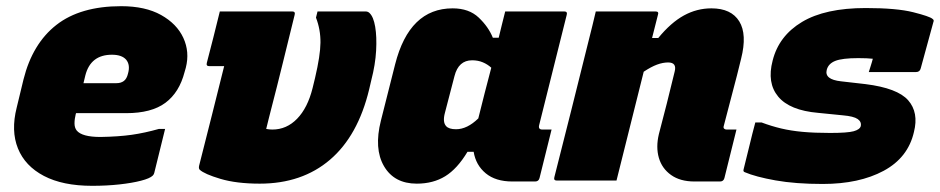

<svg xmlns="http://www.w3.org/2000/svg" viewBox="-20 -584 3040 621"><path d="M372 -564Q450 -564 501 -535.5Q552 -507 573 -461.5Q594 -416 581 -365L577 -351Q560 -285 515 -251.5Q470 -218 388 -218H226L225 -215Q221 -199 221 -185Q221 -171 228 -162Q245 -141 305 -141Q364 -142 406 -148Q448 -154 494 -167H514Q505 -132 496.5 -96Q488 -60 479 -25Q478 -20 474 -16Q465 -7 436 0.5Q407 8 366 12.5Q325 17 278 17Q183 17 122 -15Q61 -47 38 -104Q15 -161 34 -236L56 -327Q85 -443 162.5 -503.5Q240 -564 372 -564ZM342 -407Q273 -407 256 -340L250 -315H357Q371 -315 380.5 -322Q390 -329 394 -346Q402 -374 388 -391Q374 -407 342 -407Z M691 -547H925Q936 -547 933 -536Q914 -459 895 -381.5Q876 -304 856 -227Q852 -213 848.5 -197.5Q845 -182 841 -167Q846 -166 851 -165.5Q856 -165 861 -165Q907 -165 941 -200Q975 -235 991 -299L999 -332Q1016 -404 1016.5 -446Q1017 -488 1002 -527L1007 -547H1162Q1170 -547 1175 -542Q1188 -530 1193.5 -497.5Q1199 -465 1196.5 -420Q1194 -375 1181 -325L1174 -295Q1138 -145 1047.5 -67.5Q957 10 820 10Q745 10 693 -5.5Q641 -21 626 -35Q622 -39 624 -48Q646 -135 666 -214Q686 -293 705 -370H657Q646 -370 649 -381Q659 -420 670 -462.5Q681 -505 691 -547Z M1444 -557Q1497 -557 1528.5 -527Q1560 -497 1574 -462H1593Q1598 -482 1603 -503Q1608 -524 1614 -547H1805Q1816 -547 1813 -536Q1791 -447 1768 -356Q1745 -265 1724 -180Q1720 -165 1734 -165H1764Q1754 -126 1744.5 -86.5Q1735 -47 1725 -8Q1722 3 1711 3H1637Q1583 3 1551 -23.5Q1519 -50 1512 -93H1492Q1459 -38 1420 -14Q1381 10 1328 10Q1255 10 1222 -46.5Q1189 -103 1212 -194L1258 -376Q1304 -557 1444 -557ZM1423 -176Q1432 -166 1455 -166Q1491 -166 1527 -201Q1537 -241 1547.5 -282.5Q1558 -324 1569 -365Q1557 -376 1541.5 -382.5Q1526 -389 1507 -389Q1463 -389 1450 -338L1419 -219Q1411 -189 1423 -176Z M1907 -547H2100Q2112 -547 2108 -536Q2103 -517 2098.5 -498.5Q2094 -480 2089 -461H2109Q2150 -511 2192 -534Q2234 -557 2281 -557Q2345 -557 2371 -515Q2397 -473 2377 -394Q2364 -340 2349.5 -286Q2335 -232 2321 -177Q2319 -171 2322 -168Q2325 -165 2330 -165H2362Q2352 -126 2342.5 -86.5Q2333 -47 2323 -8Q2320 3 2309 3H2226Q2180 3 2150.5 -18Q2121 -39 2111 -73.5Q2101 -108 2111 -150Q2124 -199 2136.5 -248.5Q2149 -298 2162 -352Q2170 -382 2141 -382Q2124 -382 2105 -375Q2086 -368 2062 -352Q2040 -264 2018 -176Q1996 -88 1974 0H1781Q1770 0 1773 -11Q1801 -121 1828.5 -230.5Q1856 -340 1883 -449Q1890 -476 1896 -501Q1902 -526 1907 -547Z M2780 -558Q2880 -558 2933.5 -544.5Q2987 -531 2996 -523Q3002 -519 2999 -513L2958 -363Q2955 -351 2943 -351H2790L2796 -370Q2798 -377 2800 -383Q2802 -389 2803 -394Q2793 -395 2782.5 -395.5Q2772 -396 2756 -396Q2704 -396 2681.5 -387Q2659 -378 2654 -358Q2646 -327 2700 -321L2779 -312Q2883 -299 2917.5 -259.5Q2952 -220 2936 -157Q2917 -74 2838 -31.5Q2759 11 2641 11Q2553 11 2488.5 -0.5Q2424 -12 2389 -27Q2383 -29 2385 -36Q2395 -75 2404 -113Q2413 -151 2423 -188H2443Q2475 -176 2506.5 -168.5Q2538 -161 2576 -157.5Q2614 -154 2665 -154Q2721 -154 2741 -159.5Q2761 -165 2764 -176Q2767 -190 2754 -199Q2741 -208 2706 -211L2626 -219Q2534 -227 2497 -271.5Q2460 -316 2479 -388Q2499 -468 2574 -513Q2649 -558 2780 -558Z"/></svg>

Font: Recursive Mn Lnr St Blk
Style: Italic
Weight: 900
Italic angle: -15°
Monospace: yes
Version: Version 1.079;hotconv 1.0.112;makeotfexe 2.5.65598; ttfautoh